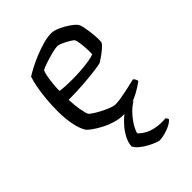

<svg xmlns="http://www.w3.org/2000/svg" viewBox="-208 -591 881 881"><g transform="rotate(-45 233.0 -150.0)"><path d="M260 0Q233 0 204.5 -9Q176 -18 152 -31Q128 -44 111 -56.5Q94 -69 90 -75Q75 -98 67 -138.5Q59 -179 59 -223Q59 -265 62.5 -303Q66 -341 72 -372Q78 -403 85 -424Q99 -433 123.5 -446Q148 -459 177.5 -471Q207 -483 237 -491.5Q267 -500 292 -500Q308 -500 332 -489.5Q356 -479 377 -464.5Q398 -450 406 -439Q413 -430 417.5 -405Q422 -380 424.5 -352.5Q427 -325 425 -307Q417 -294 402.5 -282Q388 -270 374 -260.5Q360 -251 352 -246Q342 -243 309 -238.5Q276 -234 229 -230.5Q182 -227 132 -227Q133 -191 138.5 -160.5Q144 -130 150 -118Q157 -111 172 -101.5Q187 -92 205.5 -82.5Q224 -73 241.5 -66.5Q259 -60 271 -60Q284 -60 303 -63Q322 -66 343 -70.5Q364 -75 381 -79Q398 -83 407 -85Q411 -82 415 -75Q419 -68 419 -62Q398 -46 371.5 -31.5Q345 -17 316.5 -8.5Q288 0 260 0ZM210 -281Q238 -281 266.5 -283Q295 -285 319 -289Q343 -293 356 -298Q357 -313 356 -333.5Q355 -354 352.5 -372Q350 -390 346 -399Q343 -404 328 -413Q313 -422 296 -430Q279 -438 267 -438Q256 -438 231 -431.5Q206 -425 182 -417Q158 -409 148 -403Q142 -389 138.5 -368Q135 -347 133 -325Q131 -303 131 -286Q144 -283 165.5 -282Q187 -281 210 -281ZM295 200Q291 200 276 194.5Q261 189 242.5 179Q224 169 208 156Q192 143 185 129Q185 107 198.5 80.5Q212 54 235.5 29Q259 4 286 -14H340Q312 3 290.5 28Q269 53 257.5 74.5Q246 96 246 105Q274 133 311.5 142Q349 151 386 147Q388 149 391 153Q394 157 394 162Q380 178 349 189Q318 200 295 200Z"/></g></svg>

Font: Texturina 12pt ExtraLight
Style: Regular
Weight: 250
Designer: Guillermo Torres Carreño
Foundry: Omnibus-Type
Version: Version 1.002